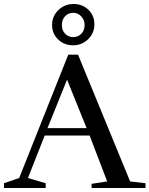

<svg xmlns="http://www.w3.org/2000/svg" viewBox="-30 -942 749 962"><path d="M-10 0V-24L66 -50L312 -668H361L622 -33L699 -24V0H429V-21L507 -33L419 -263H194L110 -50L199 -24V0ZM306 -543 208 -300H404ZM338.5 -922Q383 -922 413 -893Q443 -864 443 -820Q443 -776 411.5 -745.5Q380 -715 336 -715Q292 -715 261.5 -744Q231 -773 231 -817Q231 -861 262.5 -891.5Q294 -922 338.5 -922ZM337 -756Q361 -756 377.5 -773Q394 -790 394 -816Q394 -842 377 -860Q360 -878 336.5 -878Q313 -878 296.5 -861Q280 -844 280 -817Q280 -790 296.5 -773Q313 -756 337 -756Z"/></svg>

Font: Rufina
Style: Regular
Weight: 400
Designer: Martin Sommaruga
Foundry: Martin Sommaruga
Version: Version 1.001